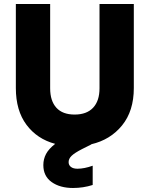

<svg xmlns="http://www.w3.org/2000/svg" viewBox="-20 -722 745 957"><path d="M647 -702V-283Q647 -169 588.5 -97Q530 -25 435 -3V-2L389 21Q352 40 337 54.5Q322 69 322 86Q322 101 333.5 110Q345 119 366 119Q400 119 442 104V200Q395 215 344 215Q279 215 237.5 185.5Q196 156 196 101Q196 71 209.5 45.5Q223 20 255 -5Q165 -29 112 -100Q59 -171 59 -283V-702H230V-282Q230 -219 261 -185Q292 -151 352 -151Q412 -151 444 -185Q476 -219 476 -282V-702Z"/></svg>

Font: IBM-Poppins
Style: Poppins-Bold
Weight: 700
Designer: Mike Abbink, Paul van der Laan, Pieter van Rosmalen, Ben Mitchell, Mark Frömberg
Foundry: Bold Monday
Version: Version 1.1